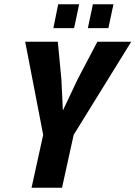

<svg xmlns="http://www.w3.org/2000/svg" viewBox="-20 -887 640 907"><path d="M184 -250 99 -690H253L270 -513L277 -365L347 -513L440 -690H600L328 -250L273 0H129ZM255 -867H354L330 -754H232ZM419 -867H516L492 -754H395Z"/></svg>

Font: Decalotype
Style: Bold Italic
Weight: 700
Italic angle: -12°
Designer: Alfredo Marco Pradil
Foundry: Alfredo Marco Pradil
Version: Version 1.0